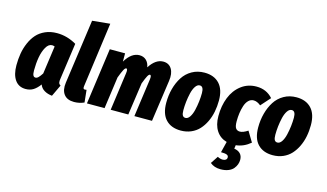

<svg xmlns="http://www.w3.org/2000/svg" viewBox="-110 -1126 2995 1758"><g transform="rotate(15 1387.5 -247.0)"><path d="M297.9 -550.8Q394.5 -550.8 482.9 -499L435.1 -159.2Q430.2 -133.3 433.3 -118.2Q436.5 -103 452.1 -95.2L399.9 15.1Q357.9 11.2 326.2 -7.6Q294.4 -26.4 282.2 -60.1Q253.9 -21 222.9 -1.5Q191.9 18.1 149.9 18.1Q83.5 18.1 48.3 -32.5Q13.2 -83 13.2 -170.9Q13.2 -229 22.2 -282.2Q31.2 -335.4 52.7 -385.3Q74.2 -435.1 106.2 -471.2Q138.2 -507.3 187.5 -529.1Q236.8 -550.8 297.9 -550.8ZM282.2 -432.1Q249 -432.1 225.3 -390.9Q201.7 -349.6 191.4 -291.3Q181.2 -232.9 181.2 -167Q181.2 -133.3 188.5 -119.6Q195.8 -106 210.9 -106Q225.1 -106 239 -120.4Q252.9 -134.8 270 -161.1L307.1 -426.8Q293 -432.1 282.2 -432.1Z M745.1 -759.8 661.1 -145Q659.2 -129.9 662.6 -123.5Q666 -117.2 675.8 -117.2Q682.1 -117.2 691.9 -119.1L704.1 -2Q658.2 18.1 608.9 18.1Q543 18.1 512.5 -22.2Q481.9 -62.5 491.7 -132.8L577.1 -743.2Z M1304.7 -550.8Q1358.4 -550.8 1384.8 -508.1Q1411.1 -465.3 1400.4 -393.1L1344.2 0H1177.2L1227.5 -361.8Q1232.9 -402.8 1217.3 -402.8Q1207 -402.8 1195.1 -380.9Q1183.1 -358.9 1163.6 -307.1L1119.6 0H952.6L1002.4 -361.8Q1007.8 -402.8 992.7 -402.8Q981.9 -402.8 969.5 -379.6Q957 -356.4 936.5 -301.8L894.5 0H727.5L801.3 -533.2H946.3V-455.1Q1003.9 -550.8 1079.6 -550.8Q1118.2 -550.8 1143.3 -527.3Q1168.5 -503.9 1175.3 -461.9Q1232.4 -550.8 1304.7 -550.8Z M1620.1 18.1Q1529.3 18.1 1478.3 -35.4Q1427.2 -88.9 1427.2 -193.8Q1427.2 -264.2 1444.1 -327.1Q1460.9 -390.1 1493.2 -440.7Q1525.4 -491.2 1577.9 -521Q1630.4 -550.8 1696.3 -550.8Q1786.6 -550.8 1837.4 -496.8Q1888.2 -442.9 1888.2 -337.9Q1888.2 -281.7 1877.9 -230.2Q1867.7 -178.7 1845.9 -133.3Q1824.2 -87.9 1793.2 -54.2Q1762.2 -20.5 1717.8 -1.2Q1673.3 18.1 1620.1 18.1ZM1632.3 -105Q1655.3 -105 1673.1 -131.8Q1690.9 -158.7 1700.7 -200.2Q1710.4 -241.7 1715.3 -283.7Q1720.2 -325.7 1720.2 -363.8Q1720.2 -426.8 1684.1 -426.8Q1660.6 -426.8 1642.8 -400.1Q1625 -373.5 1615.2 -332Q1605.5 -290.5 1600.8 -248.8Q1596.2 -207 1596.2 -168.9Q1596.2 -134.8 1605 -119.9Q1613.8 -105 1632.3 -105Z M2279.8 -43.9Q2217.8 8.8 2142.6 17.1L2137.7 50.8Q2175.8 56.6 2196.3 78.4Q2216.8 100.1 2216.8 136.2Q2216.8 158.2 2209.2 179.4Q2201.7 200.7 2185.1 220.9Q2168.5 241.2 2137.2 253.7Q2106 266.1 2064 266.1Q2003.4 266.1 1964.8 232.9L2011.7 162.1Q2036.6 175.8 2061 175.8Q2078.6 175.8 2089.6 167.7Q2100.6 159.7 2100.6 144Q2100.6 127.4 2084 120.6Q2067.4 113.8 2028.8 113.8L2054.7 9.8Q1990.7 -7.8 1955.3 -62Q1919.9 -116.2 1919.9 -200.2Q1919.9 -297.9 1951.2 -376.7Q1982.4 -455.6 2044.4 -503.2Q2106.4 -550.8 2189 -550.8Q2283.7 -550.8 2343.8 -482.9L2263.7 -393.1Q2229 -421.9 2195.8 -421.9Q2168 -421.9 2147.2 -401.1Q2126.5 -380.4 2115.2 -345.9Q2104 -311.5 2098.9 -274.2Q2093.8 -236.8 2093.8 -196.8Q2093.8 -148.9 2107.2 -130.9Q2120.6 -112.8 2146 -112.8Q2176.3 -112.8 2220.7 -142.1Z M2491.7 18.1Q2400.9 18.1 2349.9 -35.4Q2298.8 -88.9 2298.8 -193.8Q2298.8 -264.2 2315.7 -327.1Q2332.5 -390.1 2364.7 -440.7Q2397 -491.2 2449.5 -521Q2502 -550.8 2567.9 -550.8Q2658.2 -550.8 2709 -496.8Q2759.8 -442.9 2759.8 -337.9Q2759.8 -281.7 2749.5 -230.2Q2739.3 -178.7 2717.5 -133.3Q2695.8 -87.9 2664.8 -54.2Q2633.8 -20.5 2589.4 -1.2Q2544.9 18.1 2491.7 18.1ZM2503.9 -105Q2526.9 -105 2544.7 -131.8Q2562.5 -158.7 2572.3 -200.2Q2582 -241.7 2586.9 -283.7Q2591.8 -325.7 2591.8 -363.8Q2591.8 -426.8 2555.7 -426.8Q2532.2 -426.8 2514.4 -400.1Q2496.6 -373.5 2486.8 -332Q2477.1 -290.5 2472.4 -248.8Q2467.8 -207 2467.8 -168.9Q2467.8 -134.8 2476.6 -119.9Q2485.4 -105 2503.9 -105Z"/></g></svg>

Font: Fira Sans Compressed ExtraBold
Style: Italic
Weight: 800
Width: 3
Italic angle: -8°
Designer: Carrois Corporate & Edenspiekermann AG
Foundry: Carrois Corporate GbR & Edenspiekermann AG
Version: Version 4.203;PS 004.203;hotconv 1.0.88;makeotf.lib2.5.64775